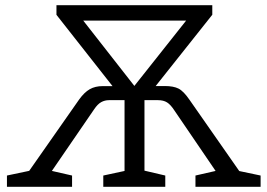

<svg xmlns="http://www.w3.org/2000/svg" viewBox="-20 -718 1028 738"><path d="M6.7 0V-43.3L103.7 -63.7L81.3 -45.7L284.3 -335.7Q304 -363 324.8 -375Q345.7 -387 374.7 -387H421.7L419.3 -378.3L197 -661V-698H796V-661.3L571 -378L569.3 -387.3H613.7Q646.7 -387.3 666.2 -377.5Q685.7 -367.7 708.7 -334L910 -45.7L884.7 -63.7L981.7 -43.3V0H731.3V-43.3L820.7 -63.7L817.3 -48.3L651.3 -292Q636 -315.7 622.2 -324.3Q608.3 -333 587.7 -333H520.7L535.3 -346V-45.7L522.7 -65L615.3 -43.3V0H377V-43.3L470 -63.3L458.7 -45.7V-347.3L473.3 -333H399Q383 -333 369.2 -325.5Q355.3 -318 341.7 -297.7L170.7 -48.3L167.7 -63.7L257 -43.3V0ZM483.7 -371.7 704.3 -650 717.3 -638.7H278L291 -650.3L509 -371.7Z"/></svg>

Font: Bitter Thin
Style: Regular
Weight: 100
Designer: Sol Matas, and Bitter project Authors
Foundry: Sol Matas
Version: Version 2.002